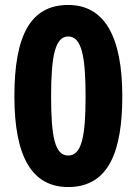

<svg xmlns="http://www.w3.org/2000/svg" viewBox="-20 -744 550 774"><path d="M473 -356C473 -597 401 -724 255 -724C103 -724 38 -601 38 -356C38 -110 110 10 255 10C420 10 473 -137 473 -356ZM186 -356C186 -517 202 -597 255 -597C309 -597 325 -517 325 -356C325 -193 309 -117 255 -117C201 -117 186 -193 186 -356Z"/></svg>

Font: Noto Sans Bengali Condensed
Style: Bold
Weight: 700
Width: 3
Designer: Joana Ranito - Universal Thirst; Jelle Bosma - Monotype Design Team
Foundry: Universal Thirst ehf.
Version: Version 3.000